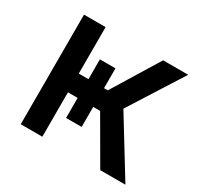

<svg xmlns="http://www.w3.org/2000/svg" viewBox="-123 -683 844 823"><g transform="rotate(30 299.0 -271.0)"><path d="M70.8 0V-542.5H177.7V-312.5H321.3L462.4 -542.5H586.4L418.5 -277.8L588.9 0H464.4L336.9 -219.7H177.7V0ZM225.6 -410.6H302.7V-120.6H225.6Z"/></g></svg>

Font: Inter 16pt Medium
Style: Regular
Weight: 500
Version: Version 4.001;git-66647c0bb